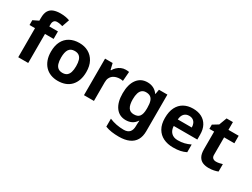

<svg xmlns="http://www.w3.org/2000/svg" viewBox="-70 -1504 3257 2484"><g transform="rotate(30 1559.0 -262.5)"><path d="M380 -434H251V0H102V-434H20V-506L102 -546V-586Q102 -656 125.5 -694.5Q149 -733 192.5 -749Q236 -765 295 -765Q339 -765 374.5 -758Q410 -751 432 -742L394 -633Q377 -638 357 -642.5Q337 -647 311 -647Q280 -647 265.5 -628Q251 -609 251 -580V-546H380Z M961 -274Q961 -206 942.5 -153Q924 -100 889.5 -63.5Q855 -27 806 -8.5Q757 10 695 10Q638 10 589.5 -8.5Q541 -27 506 -63.5Q471 -100 451.5 -153Q432 -206 432 -274Q432 -365 464 -427.5Q496 -490 556 -523Q616 -556 698 -556Q775 -556 834 -523Q893 -490 927 -427.5Q961 -365 961 -274ZM584 -274Q584 -220 595.5 -183.5Q607 -147 632 -128.5Q657 -110 697 -110Q737 -110 761.5 -128.5Q786 -147 797.5 -183.5Q809 -220 809 -274Q809 -328 797.5 -364Q786 -400 761 -418Q736 -436 696 -436Q637 -436 610.5 -395.5Q584 -355 584 -274Z M1389 -556Q1400 -556 1415 -555Q1430 -554 1439 -552L1428 -412Q1421 -414 1407.5 -415.5Q1394 -417 1384 -417Q1355 -417 1328 -409.5Q1301 -402 1279.5 -386Q1258 -370 1245.5 -343.5Q1233 -317 1233 -278V0H1084V-546H1197L1219 -454H1226Q1242 -482 1266 -505Q1290 -528 1321.5 -542Q1353 -556 1389 -556Z M1715 -556Q1765 -556 1805 -536Q1845 -516 1873 -476H1877L1889 -546H2015V1Q2015 79 1984.5 132Q1954 185 1893 212.5Q1832 240 1742 240Q1684 240 1634.5 233Q1585 226 1538 208V89Q1588 110 1641.5 120.5Q1695 131 1751 131Q1809 131 1837.5 100Q1866 69 1866 7V-4Q1866 -21 1867.5 -39Q1869 -57 1870 -71H1866Q1838 -28 1799 -9Q1760 10 1711 10Q1614 10 1559.5 -64.5Q1505 -139 1505 -272Q1505 -406 1561 -481Q1617 -556 1715 -556ZM1762 -435Q1727 -435 1703.5 -416.5Q1680 -398 1668.5 -361.5Q1657 -325 1657 -270Q1657 -188 1683 -147.5Q1709 -107 1764 -107Q1793 -107 1814 -114.5Q1835 -122 1848.5 -139.5Q1862 -157 1869 -185Q1876 -213 1876 -253V-271Q1876 -330 1864 -366Q1852 -402 1827 -418.5Q1802 -435 1762 -435Z M2396 -556Q2472 -556 2526.5 -527Q2581 -498 2611 -443Q2641 -388 2641 -308V-236H2289Q2291 -173 2326.5 -137Q2362 -101 2425 -101Q2478 -101 2521 -111.5Q2564 -122 2610 -144V-29Q2570 -9 2525.5 0.5Q2481 10 2418 10Q2336 10 2273 -20.5Q2210 -51 2174 -113Q2138 -175 2138 -269Q2138 -365 2170.5 -428.5Q2203 -492 2261 -524Q2319 -556 2396 -556ZM2397 -450Q2354 -450 2325.5 -422Q2297 -394 2292 -335H2501Q2501 -368 2489.5 -394Q2478 -420 2455 -435Q2432 -450 2397 -450Z M2992 -109Q3017 -109 3040 -114Q3063 -119 3086 -126V-15Q3062 -5 3026.5 2.5Q2991 10 2949 10Q2900 10 2861.5 -6Q2823 -22 2800.5 -61.5Q2778 -101 2778 -171V-434H2707V-497L2789 -547L2832 -662H2927V-546H3080V-434H2927V-171Q2927 -140 2945 -124.5Q2963 -109 2992 -109Z"/></g></svg>

Font: Noto Sans Armenian
Style: Bold
Weight: 700
Version: Version 2.007